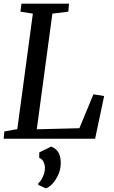

<svg xmlns="http://www.w3.org/2000/svg" viewBox="-21 -763 625 1056"><path d="M-0.8 0 3.1 -40.2 74.2 -52.8 159.7 -688.1 91.4 -698.7 97.1 -743H358.6L354.7 -698.7L267.1 -688.1L181.3 -51.9L415.6 -57.8L492.9 -244.4L551.7 -234.8L502.2 0ZM189.7 254.1 190.1 244.3Q199.8 236.9 208 222.7Q216.3 208.5 221.5 191.6Q226.7 174.8 226 159.8Q225.8 141.4 217.7 125.8Q209.6 110.2 194.8 106V75.4L260.5 43.1Q290.6 55.1 302.4 79.3Q314.1 103.5 313.1 137.2Q312.4 170.1 298.9 199.3Q285.4 228.6 266.8 248.3Q248.1 268 231.2 272.7Z"/></svg>

Font: Merriweather 7pt Light
Style: Italic
Weight: 300
Italic angle: -7.8°
Designer: Eben Sorkin
Foundry: Eben Sorkin
Version: Version 2.200;gftools[0.9.31]